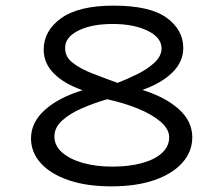

<svg xmlns="http://www.w3.org/2000/svg" viewBox="-20 -651 790 681"><path d="M375 10Q287 10 223 -12Q159 -34 124.5 -72.5Q90 -111 90 -160Q90 -217 139 -261Q188 -305 273 -331Q209 -353 172 -389.5Q135 -426 135 -475Q135 -542 197 -586.5Q259 -631 383 -631Q512 -631 571 -588Q630 -545 630 -481Q630 -432 591.5 -394Q553 -356 485 -332Q566 -307 614 -264Q662 -221 662 -164Q662 -113 626.5 -73.5Q591 -34 527 -12Q463 10 375 10ZM397 -357Q433 -371 469 -389Q505 -407 529 -430Q553 -453 553 -479Q553 -518 503.5 -542Q454 -566 380 -566Q305 -566 258 -542.5Q211 -519 211 -482Q210 -450 237.5 -428.5Q265 -407 307.5 -390.5Q350 -374 397 -357ZM378 -60Q436 -60 481.5 -72Q527 -84 553.5 -107.5Q580 -131 580 -164Q580 -193 550 -219Q520 -245 470 -265.5Q420 -286 360 -299Q315 -286 272 -267.5Q229 -249 201 -224Q173 -199 173 -167Q173 -134 200.5 -110Q228 -86 274.5 -73Q321 -60 378 -60Z"/></svg>

Font: Inconsolata ExtraExpanded Thin
Style: Regular
Weight: 100
Width: 8
Monospace: yes
Designer: Raph Levien, Cyreal, Brenton Simpson
Foundry: Raph Levien, Cyreal, Google
Version: Version 3.100; ttfautohint (v1.8.4.7-5d5b)